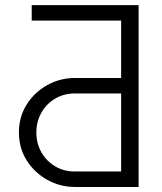

<svg xmlns="http://www.w3.org/2000/svg" viewBox="-20 -743 645 763"><path d="M106 -661.1V-722.7H530.8V0H278.3Q218.8 0 168 -28.3Q117.2 -56.6 86.2 -105.5Q55.2 -154.3 55.2 -216.8Q55.2 -278.8 86.2 -327.9Q117.2 -377 168 -405Q218.8 -433.1 278.3 -433.1H461.4V-661.1ZM461.4 -61.5V-371.6H278.3Q233.4 -371.6 198.7 -350.8Q164.1 -330.1 144.3 -294.9Q124.5 -259.8 124.5 -216.8Q124.5 -173.3 144.3 -138.2Q164.1 -103 198.7 -82.3Q233.4 -61.5 278.3 -61.5Z"/></svg>

Font: Giphurs Light
Style: Regular
Weight: 300
Version: Version 0.920; ttfautohint (v1.8.4.7-5d5b)